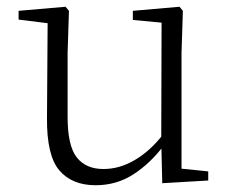

<svg xmlns="http://www.w3.org/2000/svg" viewBox="-20 -534 683 568"><path d="M263 14Q193 14 155.5 -30Q118 -74 119 -185L121 -478L140 -463L35 -476V-502L174 -514L184 -502L180 -377V-188Q180 -103 207 -68.5Q234 -34 286 -34Q334 -34 379.5 -61Q425 -88 463 -137L482 -103H464Q425 -51 375 -18.5Q325 14 263 14ZM460 8 457 -116V-117L458 -467L373 -475V-502L511 -514L521 -502L517 -377V-35L596 -27V0Z"/></svg>

Font: Noto Serif JP
Style: Regular
Weight: 200
Designer: Ryoko NISHIZUKA 西塚涼子 (kana & ideographs); Frank Grießhammer (Latin, Greek & Cyrillic); Wenlong ZHANG 张文龙 (bopomofo); San
Foundry: Adobe
Version: Version 2.001;hotconv 1.1.0;makeotfexe 2.6.0